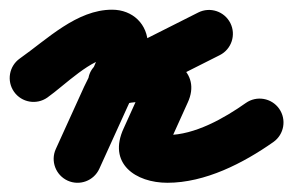

<svg xmlns="http://www.w3.org/2000/svg" viewBox="-71 -336 619 406"><path d="M-41.3 -141.9C-25.2 -119.1 6.3 -113.7 29.1 -129.7C65.8 -155.6 123.2 -214.5 166 -214.5C166.6 -214.5 164.8 -214.6 164.1 -214.7C162.9 -215 161.8 -215.3 160.7 -215.7C158.1 -216.7 155.6 -218 153.4 -219.7C147 -224.3 141.7 -231.8 140.8 -239.9C140.8 -240.2 140.7 -241.4 140.7 -241C140.7 -213.5 118.7 -178.5 107 -152.9C87 -108.9 67 -64.9 47 -20.9C35.5 4.5 46.7 34.4 72.1 46C97.5 57.5 127.4 46.3 139 20.9C159 -23.1 179 -67.1 199 -111.1C217.3 -151.5 241.7 -195.8 241.7 -241C241.7 -284.9 209.6 -315.5 166 -315.5C91.3 -315.5 28.9 -253.1 -29.1 -212.3C-51.9 -196.2 -57.3 -164.7 -41.3 -141.9ZM348.3 -309.6C279.9 -275.1 211.6 -240.7 143.3 -206.3C115.7 -192.4 110.4 -164.4 119.3 -142.3C128.3 -120.1 151.5 -103.8 181 -112.9C197.9 -118.2 214.3 -121.2 232.1 -120.5C232.1 -120.5 232.9 -120.5 233.7 -120.5C234.5 -120.5 235.3 -120.5 235.3 -120.5C260.1 -121.2 238.1 -117.1 232.5 -140C231.3 -144.9 231.2 -149.8 232.1 -154.7C233.1 -160.1 236.2 -165.5 234.2 -161.3C234.2 -161.3 234.2 -161.2 234.1 -161.1C234 -160.9 234 -160.8 234 -160.8C219.5 -128.8 205 -96.8 190.6 -64.8C190.6 -64.8 190.6 -64.9 190.7 -65.1C190.7 -65.2 190.8 -65.3 190.8 -65.3C155.7 9.9 215.9 50.5 283 50.5C362.8 50.5 443.4 9.1 507.1 -35.7C529.9 -51.8 535.3 -83.3 519.3 -106.1C503.2 -128.9 471.7 -134.3 448.9 -118.3C403.3 -86.1 340.8 -50.5 283 -50.5C278.3 -50.5 273.6 -50.6 268.9 -51.1C260.5 -52.1 275.5 -45.3 279.1 -37.6C281.1 -33.4 281 -19.8 282.3 -22.7C282.3 -22.7 282.4 -22.8 282.5 -22.9C282.5 -23.1 282.6 -23.2 282.6 -23.2C297.1 -55.2 311.5 -87.2 326 -119.2C326 -119.2 326 -119.1 325.9 -118.9C325.8 -118.8 325.8 -118.7 325.8 -118.7C356.7 -185 289.2 -222.9 232.7 -221.5C232.7 -221.5 233.5 -221.5 234.3 -221.5C235.1 -221.5 235.9 -221.5 235.9 -221.5C206.7 -222.6 178.9 -218 151 -209.4C121.5 -200.2 117.2 -169.9 127.1 -145.4C137 -120.9 161.1 -102.2 188.7 -116.1C257.1 -150.5 325.4 -184.9 393.7 -219.4C418.6 -231.9 428.6 -262.3 416.1 -287.2C403.5 -312.1 373.2 -322.1 348.3 -309.6Z"/></svg>

Font: FRB American Cursive Guidelines Ultra
Style: Bold Italic
Weight: 1000
Italic angle: -25°
Version: Version 2.0;Modular Font Editor K font №1